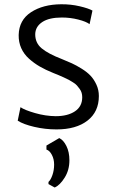

<svg xmlns="http://www.w3.org/2000/svg" viewBox="-20 -584 522 878"><path d="M230 273.4 201.7 257.8V248Q211.9 238.8 219.7 216.6Q227.5 194.3 227.5 168.5Q227.5 143.6 217 123.8Q206.5 104 192.4 100.1V81.5L251 47.4Q270 56.2 283.7 83.7Q297.4 111.3 297.4 148.9Q297.4 193.8 275.6 228.5Q253.9 263.2 230 273.4ZM61 -32.2 73.7 -93.8Q92.8 -80.6 140.4 -66.9Q188 -53.2 234.4 -52.7Q289.6 -52.7 322.8 -75Q356 -97.2 356 -139.2Q356 -149.9 353.3 -159.4Q350.6 -168.9 344.2 -177.5Q337.9 -186 332 -192.9Q326.2 -199.7 314.5 -207Q302.7 -214.4 294.9 -218.8Q287.1 -223.1 271.7 -230Q256.3 -236.8 248.5 -240.2Q240.7 -243.7 223.1 -250.5Q188 -264.6 161.9 -279.8Q135.7 -294.9 112.5 -315.7Q89.4 -336.4 77.1 -363.8Q64.9 -391.1 65.4 -423.8Q66.9 -492.2 121.8 -528.1Q176.8 -564 259.8 -564.5Q303.7 -564.9 344.2 -555.4Q384.8 -545.9 402.8 -535.6L389.6 -473.6Q374 -485.4 337.9 -494.6Q301.8 -503.9 262.7 -503.9Q204.6 -503.9 173.3 -483.2Q142.1 -462.4 141.1 -428.2Q140.6 -387.7 170.7 -362.8Q200.7 -337.9 262.7 -314Q289.6 -303.2 308.8 -294.4Q328.1 -285.6 353.3 -270Q378.4 -254.4 394 -237.8Q409.7 -221.2 420.9 -197Q432.1 -172.9 432.1 -145Q432.1 -72.8 380.1 -32.5Q328.1 7.8 238.3 7.8Q186.5 7.8 136.5 -3.9Q86.4 -15.6 61 -32.2Z"/></svg>

Font: HaufeMerriweatherSansLt
Style: Regular
Weight: 300
Designer: Eben Sorkin
Foundry: Eben Sorkin
Version: Version 1.56